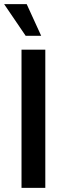

<svg xmlns="http://www.w3.org/2000/svg" viewBox="-29 -908 314 928"><path d="M190 0H75V-668H190ZM170 -735H95L-9 -888H100Z"/></svg>

Font: Celebes SemiBold
Style: Regular
Weight: 600
Designer: Anugrah Pasau
Foundry: Lafontype
Version: Version 1.000